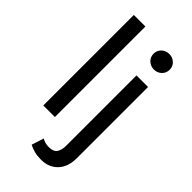

<svg xmlns="http://www.w3.org/2000/svg" viewBox="-289 -787 1080 1080"><g transform="rotate(45 251.0 -247.5)"><path d="M79.5 0V-720H171.5V0ZM285.5 225Q255 225 231.5 218.8Q208 212.5 189 202.5L212.5 130Q224.5 136.5 237 140.2Q249.5 144 268 144Q302.5 144 316.5 124.5Q330.5 105 330.5 67V-490H422.5V77Q422.5 145.5 385.2 185.2Q348 225 285.5 225ZM376 -582.5Q350 -582.5 331 -600Q312 -617.5 312 -644.5Q312 -671.5 331 -688.8Q350 -706 376 -706Q402.5 -706 421.2 -688.8Q440 -671.5 440 -644.5Q440 -617.5 421.2 -600Q402.5 -582.5 376 -582.5Z"/></g></svg>

Font: Geologica Light
Style: Regular
Weight: 300
Designer: Sindre Bremnes, Frode Helland
Foundry: Monokrom Skriftforlag AS
Version: Version 1.010; ttfautohint (v1.8.4.7-5d5b);gftools[0.9.28]